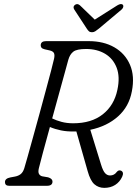

<svg xmlns="http://www.w3.org/2000/svg" viewBox="-20 -899 666 929"><path d="M571 -43.5Q559.5 -18.5 537.2 -4.2Q515 10 484.5 10Q457 10 437 -7.2Q417 -24.5 404 -71.5L349.5 -263Q344.5 -263 339 -263Q305 -262 275.5 -268Q246 -274 221.5 -284.5Q202.5 -215.5 187.5 -160Q172.5 -104.5 168 -85Q163.5 -66 168.8 -57.2Q174 -48.5 184 -46L213 -41Q234 -34.5 234 -20.5Q234 0 207 0H24.5Q4 0 4 -18Q4 -35.5 30 -40.5L51.5 -44.5Q68.5 -47.5 80 -56.5Q91.5 -65.5 97.5 -85Q102.5 -101 113.8 -141.5Q125 -182 140.2 -236.5Q155.5 -291 171.5 -350Q187.5 -409 202.2 -463.5Q217 -518 227.5 -558.2Q238 -598.5 241.5 -614.5Q245.5 -632.5 241.2 -641.8Q237 -651 220.5 -655L196 -660.5Q184.5 -663.5 180.8 -668.2Q177 -673 177 -680Q177.5 -700 203 -700H409Q481.5 -700 533.5 -670Q585.5 -640 609 -585.5Q632.5 -531 618 -457Q604.5 -383.5 551.2 -335.8Q498 -288 417 -271L469 -102.5Q478.5 -71.5 488.8 -60.8Q499 -50 512.5 -50Q532.5 -50 544.5 -66.5Q554 -78.5 566 -73Q581 -65.5 571 -43.5ZM310.5 -609.5Q306 -592.5 293.8 -548.5Q281.5 -504.5 265.5 -445.8Q249.5 -387 232.5 -326Q251.5 -316.5 277.2 -309.5Q303 -302.5 334 -302.5Q422.5 -302.5 477.5 -346Q532.5 -389.5 548 -464.5Q561.5 -527 544.5 -571.2Q527.5 -615.5 488.5 -638.8Q449.5 -662 396.5 -662Q351.5 -662 334.8 -649Q318 -636 310.5 -609.5ZM459 -761Q449 -753 441.5 -748Q434 -743 425 -743Q415.5 -743 410.2 -747.8Q405 -752.5 399.5 -761L339 -853.5Q331 -867.5 343.5 -876Q355 -883.5 367 -873L438.5 -804L547.5 -873Q566 -884 574.5 -876Q577.5 -872.5 576.5 -866Q575.5 -859.5 568.5 -853Z"/></svg>

Font: Fraunces 72pt SuperSoft Light
Style: Italic
Weight: 300
Italic angle: -16°
Version: Version 1.000;[b76b70a41]